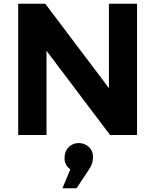

<svg xmlns="http://www.w3.org/2000/svg" viewBox="-20 -720 828 1024"><path d="M476.1 118.7Q476.1 152.3 455.1 183.1L388.2 284.2H313L355 183.1Q324.2 161.1 324.2 124Q324.2 86.9 346.2 64.9Q368.2 43 399.9 43Q431.6 43 454.1 64Q476.6 85 476.1 118.7ZM77.1 0V-700.2H221.2L561 -250V-700.2H710.9V0H566.9L228 -449.2V0Z"/></svg>

Font: TruenoSBd
Style: Demi
Weight: 600
Designer: Julieta Ulanovsky
Foundry: Julieta Ulanovsky
Version: Version 3.001b